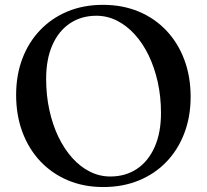

<svg xmlns="http://www.w3.org/2000/svg" viewBox="-20 -736 834 774"><path d="M395 -716.5Q474.5 -716.5 539.5 -689.2Q604.5 -662 651.2 -612.2Q698 -562.5 723.2 -494.8Q748.5 -427 748.5 -345.5Q748.5 -266 723.2 -199.5Q698 -133 651.5 -84.2Q605 -35.5 540.2 -8.8Q475.5 18 396.5 18Q318 18 253.5 -9.2Q189 -36.5 142.2 -86.2Q95.5 -136 70.2 -204Q45 -272 45 -353.5Q45 -433 70 -499.2Q95 -565.5 141.5 -614.2Q188 -663 252.2 -689.8Q316.5 -716.5 395 -716.5ZM629 -280.5Q629 -346.5 615.8 -405.8Q602.5 -465 578.8 -513.8Q555 -562.5 522.5 -598Q490 -633.5 451 -653Q412 -672.5 368.5 -672.5Q308 -672.5 262.2 -642Q216.5 -611.5 191.2 -554.5Q166 -497.5 166 -418Q166 -352 179 -292.5Q192 -233 215.5 -184.2Q239 -135.5 271.2 -99.5Q303.5 -63.5 342.5 -44Q381.5 -24.5 424.5 -24.5Q486 -24.5 532 -55.2Q578 -86 603.5 -143.5Q629 -201 629 -280.5Z"/></svg>

Font: Fraunces
Style: Regular
Weight: 400
Version: Version 1.000;[b76b70a41]